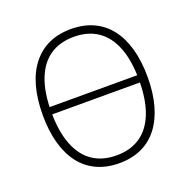

<svg xmlns="http://www.w3.org/2000/svg" viewBox="-128 -838 961 970"><g transform="rotate(-20 353.0 -352.5)"><path d="M100 -340V-379H617V-340ZM353 8Q286 8 233.5 -16Q181 -40 145 -86Q109 -132 90 -199Q71 -266 71 -352Q71 -438 89.5 -505Q108 -572 144.5 -618.5Q181 -665 233 -689Q285 -713 353 -713Q420 -713 472.5 -689Q525 -665 561 -619Q597 -573 616 -506Q635 -439 635 -353Q635 -267 616 -200Q597 -133 561 -86.5Q525 -40 472.5 -16Q420 8 353 8ZM353 -34Q429 -34 481.5 -70Q534 -106 561.5 -177Q589 -248 589 -353Q589 -458 561.5 -528.5Q534 -599 481.5 -635Q429 -671 353 -671Q277 -671 224.5 -635Q172 -599 144.5 -528Q117 -457 117 -353Q117 -249 144.5 -177.5Q172 -106 224.5 -70Q277 -34 353 -34Z"/></g></svg>

Font: Nunito Sans 10pt SemiCondensed ExtraLight
Style: Regular
Weight: 250
Width: 4
Designer: Vernon Adams
Foundry: Vernon Adams
Version: Version 3.101;gftools[0.9.27]